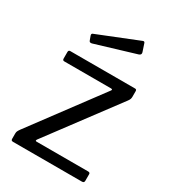

<svg xmlns="http://www.w3.org/2000/svg" viewBox="-184 -851 849 949"><g transform="rotate(30 241.0 -377.0)"><path d="M43 0Q36 0 33.5 -2.5Q31 -5 31 -12V-41Q31 -49 33.5 -54.5Q36 -60 43 -70L334 -461Q342 -471 329 -471H64Q58 -471 55.5 -473.5Q53 -476 53 -482V-519Q53 -530 63 -530H433Q442 -530 442 -520V-488Q442 -481 440 -475Q438 -469 432 -461L140 -70Q132 -59 143 -59H437Q448 -59 448 -50V-12Q448 -6 445 -3Q442 0 435 0H43ZM360 -748 375 -703Q379 -690 365 -685L136 -616Q129 -615 125.5 -616.5Q122 -618 120 -624L112 -646Q108 -657 117 -660L349 -753Q357 -756 360 -748Z"/></g></svg>

Font: Libre Franklin Thin
Style: Regular
Weight: 400
Version: Version 3.000